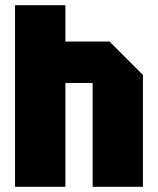

<svg xmlns="http://www.w3.org/2000/svg" viewBox="-20 -720 609 740"><path d="M38 0V-700H232V-560H402L531 -431V0H337V-400H232V0Z"/></svg>

Font: Tektur SemiCondensed ExtraBold
Style: Regular
Weight: 800
Width: 4
Designer: Adam Jagosz
Foundry: Adam Jagosz
Version: Version 1.005;gftools[0.9.30]